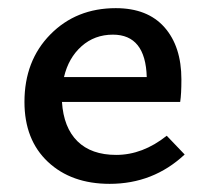

<svg xmlns="http://www.w3.org/2000/svg" viewBox="-20 -445 510 471"><path d="M389 -112 433 -66Q356 6 249 6Q155 6 97.5 -48Q40 -102 40 -195Q40 -296 103.5 -360.5Q167 -425 264 -425Q342 -425 383.5 -378Q425 -331 425 -250Q425 -214 422 -195H132Q136 -132 170 -98.5Q204 -65 265 -65Q330 -65 389 -112ZM257 -360Q212 -360 180 -331.5Q148 -303 137 -256H340Q337 -360 257 -360Z"/></svg>

Font: EauTestText Semibold
Style: Regular
Weight: 600
Designer: Christian Thalmann (Catharsis Fonts)
Version: Version 0.001;PS 000.001;hotconv 1.0.88;makeotf.lib2.5.64775